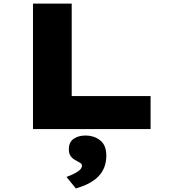

<svg xmlns="http://www.w3.org/2000/svg" viewBox="-20 -720 955 1071"><path d="M164 0V-700H380V-184H820V0ZM403 331 351 267Q365 262 385 253Q405 244 421 231.5Q437 219 437 205Q437 195 429.5 190Q422 185 409 178Q386 167 375 152Q364 137 364 113Q364 73 390.5 54.5Q417 36 456 36Q505 36 539 63Q573 90 573 148Q573 184 561.5 213.5Q550 243 527.5 265.5Q505 288 473.5 304Q442 320 403 331Z"/></svg>

Font: Lexend Zetta Black
Style: Regular
Weight: 900
Designer: Bonnie Shaver-Troup, Thomas Jockin
Foundry: Lexend
Version: Version 1.007